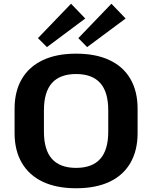

<svg xmlns="http://www.w3.org/2000/svg" viewBox="-20 -997 814 1027"><path d="M387 10Q283 10 209.5 -24.5Q136 -59 97 -125.5Q58 -192 58 -285V-415Q58 -509 97 -575Q136 -641 209.5 -675.5Q283 -710 387 -710Q492 -710 565.5 -675.5Q639 -641 677.5 -575Q716 -509 716 -415V-285Q716 -192 677.5 -125.5Q639 -59 565.5 -24.5Q492 10 387 10ZM387 -99Q473 -99 516 -147Q559 -195 559 -293V-407Q559 -505 516 -553Q473 -601 387 -601Q301 -601 258 -553Q215 -505 215 -407V-293Q215 -195 258 -147Q301 -99 387 -99ZM436 -898 231 -745 183 -793 360 -977ZM652 -898 446 -745 399 -793 576 -977Z"/></svg>

Font: Pathway Extreme 72pt
Style: Bold
Weight: 700
Designer: Eduardo Rodriguez Tunni
Foundry: Eduardo Rodriguez Tunni
Version: Version 1.001;gftools[0.9.26]